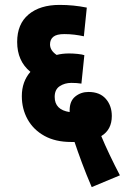

<svg xmlns="http://www.w3.org/2000/svg" viewBox="-20 -652 514 783"><path d="M354 111Q332 60 314 11.5Q296 -37 284 -73Q277 -73 270 -73Q206 -73 161 -98Q116 -123 92.5 -165.5Q69 -208 69 -260Q69 -319 104 -359Q50 -403 50 -481Q50 -554 96.5 -593Q143 -632 223 -632Q280 -632 334 -621L322 -504Q304 -508 284 -510.5Q264 -513 242 -513Q211 -513 197.5 -502Q184 -491 184 -471Q184 -446 211 -428Q234 -434 262 -434Q279 -434 297.5 -432Q316 -430 324 -427L312 -311Q294 -314 271 -314Q244 -314 223.5 -300.5Q203 -287 203 -257Q203 -204 264 -195Q264 -198 264 -202Q264 -240 287 -258.5Q310 -277 341 -277Q387 -277 411.5 -249Q436 -221 436 -179Q436 -123 393 -97Q407 -63 427.5 -20Q448 23 469 63Z"/></svg>

Font: Noto Sans ExtraCondensed ExtraBold
Style: Regular
Weight: 800
Width: 2
Designer: Monotype Design Team
Foundry: Monotype Imaging Inc.
Version: Version 2.013; ttfautohint (v1.8.4.7-5d5b)